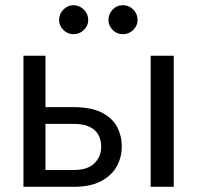

<svg xmlns="http://www.w3.org/2000/svg" viewBox="-20 -721 762 741"><path d="M265 0H70.5V-506H155.5V-307.5H263Q333 -307.5 374 -286Q415 -264.5 432.5 -230Q450 -196 450 -156.5Q450 -113 429.8 -77.5Q409.5 -42 368.5 -21Q327.5 0 265 0ZM650.5 0H561.5V-506H650.5ZM265 -65Q318.5 -65 344.5 -91Q370.5 -116.5 370.5 -155.5Q370.5 -180 360.2 -199.8Q350 -219.5 326.5 -231.2Q303 -243 263.5 -243H155.5V-65ZM454.5 -589Q431 -589 414.8 -605.5Q398.5 -622 398.5 -644Q398.5 -667 414.8 -684Q431 -701 454.5 -701Q477.5 -701 494.2 -684.2Q511 -667.5 511 -644Q511 -622 494.2 -605.5Q477.5 -589 454.5 -589ZM263.5 -589Q241.5 -589 224.8 -605.2Q208 -621.5 208 -644Q208 -667.5 224.8 -684.2Q241.5 -701 263.5 -701Q286 -701 303.2 -684.2Q320.5 -667.5 320.5 -644Q320.5 -621.5 303.5 -605.2Q286.5 -589 263.5 -589Z"/></svg>

Font: Verano Sans
Style: Regular
Weight: 400
Designer: Lukasz Dziedzic with Adam Twardoch and Botio Nikoltchev
Foundry: tyPoland Lukasz Dziedzic
Version: Version 3.001;December 28, 2019;FontCreator 12.0.0.2547 64-b